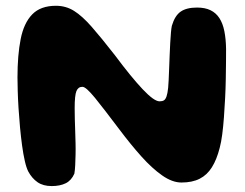

<svg xmlns="http://www.w3.org/2000/svg" viewBox="-20 -604 828 648"><path d="M154.5 24Q125.5 24 106.8 11Q88 -2 75.5 -25Q69 -37.5 63.8 -60.5Q58.5 -83.5 54.5 -113Q50.5 -142.5 47.5 -175Q44.5 -207.5 42.5 -239.2Q40.5 -271 39.8 -297.8Q39 -324.5 39 -342.5Q39 -418 49.8 -472.2Q60.5 -526.5 88.8 -555.5Q117 -584.5 169 -584.5Q202.5 -584.5 230 -567.2Q257.5 -550 289.5 -513.5Q321.5 -477 367.5 -418Q423 -343.5 461.5 -302.8Q500 -262 518.5 -262Q527.5 -262 533 -265.2Q538.5 -268.5 542 -278.5Q545.5 -288.5 547.5 -307.5Q548.5 -316.5 549.2 -333.2Q550 -350 550.8 -371.5Q551.5 -393 552.5 -415.5Q553.5 -438 554.5 -458.8Q555.5 -479.5 557 -495Q558.5 -510.5 560 -517Q570 -551 589.8 -564.8Q609.5 -578.5 645 -578.5Q672 -578.5 690.5 -569.5Q709 -560.5 720.5 -542.8Q732 -525 737.2 -498.8Q742.5 -472.5 743 -438.5Q743 -421 742.8 -394.8Q742.5 -368.5 742 -337.2Q741.5 -306 739.8 -273Q738 -240 735.8 -208.5Q733.5 -177 730 -150.2Q726.5 -123.5 721.5 -105Q711.5 -65.5 695.2 -39.5Q679 -13.5 654 -0.8Q629 12 592.5 12Q561.5 12 527.5 -11.8Q493.5 -35.5 457 -76.2Q420.5 -117 381.5 -169Q356 -202.5 335.8 -229Q315.5 -255.5 300.5 -273.8Q285.5 -292 275 -301.5Q264.5 -311 258 -311Q244 -311 238 -296.8Q232 -282.5 232 -239Q232 -222 232.5 -202.2Q233 -182.5 233.8 -161.5Q234.5 -140.5 235 -120.2Q235.5 -100 235 -81Q234.5 -62 233.8 -46Q233 -30 231 -18Q221 5 201.8 14.5Q182.5 24 154.5 24Z"/></svg>

Font: Gluten SemiBold
Style: Regular
Weight: 600
Designer: Tyler Finck
Foundry: Etcetera Type Company
Version: Version 1.300